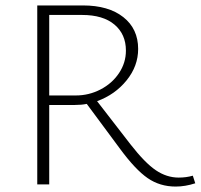

<svg xmlns="http://www.w3.org/2000/svg" viewBox="-20 -678 738 706"><path d="M698 -4Q661 8 626 8Q568 8 523 -23Q478 -54 422 -130L299 -296Q280 -292 255 -292H161V0H117V-658H285Q379 -658 433.5 -615Q488 -572 488 -498Q488 -435 445.5 -382.5Q403 -330 337 -306L460 -147Q513 -79 553 -52Q593 -25 637 -25Q665 -25 689 -32ZM259 -327Q307 -327 349.5 -349Q392 -371 417.5 -409Q443 -447 443 -492Q443 -552 401 -587.5Q359 -623 282 -623H161V-327Z"/></svg>

Font: Ysabeau Infant Light
Style: Regular
Weight: 300
Designer: Christian Thalmann (Catharsis Fonts)
Version: Version 0.003